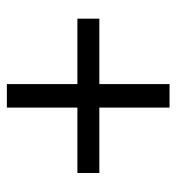

<svg xmlns="http://www.w3.org/2000/svg" viewBox="4 -650 533 582"><g transform="rotate(90 271.0 -359.5)"><path d="M235.4 -113.3V-327.1H37.1V-393.6H235.4V-606.4H306.6V-393.6H504.9V-327.1H306.6V-113.3Z"/></g></svg>

Font: Bpmf GenYo Gothic R
Style: R
Weight: 400
Foundry: But Ko
Version: Version 1.320